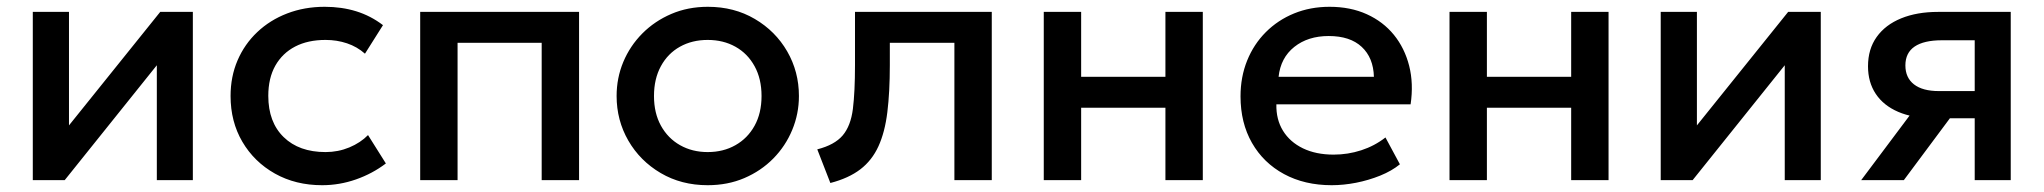

<svg xmlns="http://www.w3.org/2000/svg" viewBox="-20 -530 6014 565"><path d="M76.5 0V-495H183V-161L451.5 -495H547.5V0H441.5V-338L170.5 0Z M928 15Q850 15 789 -19.2Q728 -53.5 693.2 -112.8Q658.5 -172 658.5 -247.5Q658.5 -304.5 679 -352.2Q699.5 -400 737 -435.5Q774.5 -471 825.2 -490.5Q876 -510 935.5 -510Q985.5 -510 1028.2 -496.8Q1071 -483.5 1107 -456L1054 -372Q1031 -392.5 1001.2 -402.5Q971.5 -412.5 938 -412.5Q886 -412.5 848.5 -393Q811 -373.5 790.2 -336.8Q769.5 -300 769.5 -248Q769.5 -170.5 814.8 -126.5Q860 -82.5 938 -82.5Q975 -82.5 1008 -96.2Q1041 -110 1063 -132.5L1115.5 -49Q1076 -19 1027.5 -2Q979 15 928 15Z M1216.5 0V-495H1684V0H1574V-404H1326.5V0Z M2062.5 15Q1985 15 1924.2 -20.8Q1863.5 -56.5 1829 -116.2Q1794.5 -176 1794.5 -247.5Q1794.5 -300.5 1814.2 -347.8Q1834 -395 1870.2 -431.5Q1906.5 -468 1955.5 -489Q2004.5 -510 2063 -510Q2140.5 -510 2201.2 -474.2Q2262 -438.5 2296.5 -378.8Q2331 -319 2331 -247.5Q2331 -195 2311.2 -147.5Q2291.5 -100 2255.5 -63.5Q2219.5 -27 2170.5 -6Q2121.5 15 2062.5 15ZM2062.5 -82.5Q2108.5 -82.5 2144.2 -102.8Q2180 -123 2200.5 -160Q2221 -197 2221 -247.5Q2221 -298 2200.5 -335.2Q2180 -372.5 2144.2 -392.5Q2108.5 -412.5 2062.5 -412.5Q2016.5 -412.5 1980.8 -392.5Q1945 -372.5 1924.8 -335.2Q1904.5 -298 1904.5 -247.5Q1904.5 -197 1925 -160Q1945.5 -123 1981.2 -102.8Q2017 -82.5 2062.5 -82.5Z M2423.5 8.5 2385 -90.5Q2436 -103.5 2459.8 -131.5Q2483.5 -159.5 2489.8 -209.5Q2496 -259.5 2496 -338.5V-495H2898.5V0H2788.5V-404H2598.5V-338.5Q2598.5 -259 2591.2 -200Q2584 -141 2565 -99.5Q2546 -58 2511.8 -31.8Q2477.5 -5.5 2423.5 8.5Z M3051.5 0V-495H3161.5V-304H3409.5V-495H3519.5V0H3409.5V-213H3161.5V0Z M3899 15Q3819 15 3758.5 -17.8Q3698 -50.5 3664.2 -109.5Q3630.5 -168.5 3630.5 -246.5Q3630.5 -303.5 3650 -351.8Q3669.5 -400 3705 -435.5Q3740.5 -471 3788.2 -490.5Q3836 -510 3892.5 -510Q3954 -510 4002 -488.2Q4050 -466.5 4081.8 -427.5Q4113.5 -388.5 4126.8 -336.2Q4140 -284 4131 -223H3736Q3735 -178.5 3755.5 -145.2Q3776 -112 3814.2 -93.5Q3852.5 -75 3904.5 -75Q3946.5 -75 3985.8 -87.8Q4025 -100.5 4057 -125.5L4099.5 -46.5Q4075.5 -27 4041.5 -13.2Q4007.5 0.5 3970.5 7.8Q3933.5 15 3899 15ZM3742.5 -304H4023Q4021.5 -360 3987.2 -392Q3953 -424 3890 -424Q3829 -424 3788.8 -392Q3748.5 -360 3742.5 -304Z M4245.5 0V-495H4355.5V-304H4603.5V-495H4713.5V0H4603.5V-213H4355.5V0Z M4867 0V-495H4973.5V-161L5242 -495H5338V0H5232V-338L4961 0Z M5457 0 5647 -253.5 5671 -182.5Q5609.5 -182 5566 -200.8Q5522.5 -219.5 5499.8 -253.8Q5477 -288 5477 -335Q5477 -385.5 5502.5 -421.2Q5528 -457 5574.5 -476Q5621 -495 5683.5 -495H5897V0H5791V-411.5H5694.5Q5641.5 -411.5 5614.2 -393Q5587 -374.5 5587 -337.5Q5587 -301.5 5612.2 -281.8Q5637.5 -262 5685.5 -262H5805V-182H5718L5582.5 0Z"/></svg>

Font: Geologica Roman
Style: Regular
Weight: 400
Designer: Sindre Bremnes, Frode Helland
Foundry: Monokrom Skriftforlag AS
Version: Version 1.010;gftools[0.9.28]